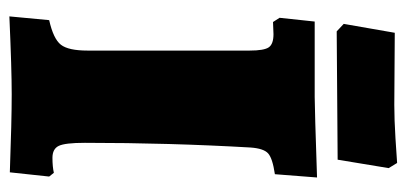

<svg xmlns="http://www.w3.org/2000/svg" viewBox="-249 -614 868 410"><g transform="rotate(90 185.0 -409.0)"><path d="M23 -80Q63 -89 75.5 -105Q88 -121 88 -162V-508Q88 -539 81 -549Q74 -559 53 -559L27 -558L18 -572L26 -647H187Q211 -647 359 -652L352 -562Q318 -557 307.5 -547.5Q297 -538 295 -510Q285 -337 285 -156Q285 -114 291.5 -100.5Q298 -87 317 -87Q336 -87 349 -90L357 -80L348 4Q238 0 181 0Q127 0 15 5ZM31 -709 50 -818 204 -817Q235 -817 275.5 -819.5Q316 -822 328 -823L339 -805L321 -696L181 -695L47 -694Z"/></g></svg>

Font: Alegreya SC Black
Style: Regular
Weight: 900
Designer: Juan Pablo del Peral
Foundry: Huerta Tipografica
Version: Version 2.007; ttfautohint (v1.6)